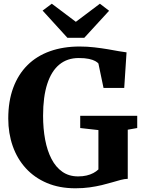

<svg xmlns="http://www.w3.org/2000/svg" viewBox="-20 -1003 768 1034"><path d="M386 11Q300 11 232.8 -17.5Q165.5 -46 119 -97Q72.5 -148 48.5 -216.5Q24.5 -285 24.5 -364.5Q24.5 -458 51.2 -530.2Q78 -602.5 127.8 -652Q177.5 -701.5 248.8 -727Q320 -752.5 408.5 -752.5Q449.5 -752.5 488.2 -748Q527 -743.5 560.8 -737.8Q594.5 -732 620.5 -727.2Q646.5 -722.5 661.5 -721L649 -529.5H537.5L510 -661Q505.5 -667 493 -674Q480.5 -681 458.8 -685.8Q437 -690.5 404 -690.5Q342.5 -690.5 299.8 -655.5Q257 -620.5 234.5 -551.2Q212 -482 212 -379.5Q212 -310 223.2 -250.5Q234.5 -191 257.5 -146.8Q280.5 -102.5 316 -77.8Q351.5 -53 400.5 -53Q426 -53 446.2 -57.8Q466.5 -62.5 482.5 -71Q498.5 -79.5 510 -90.5V-302.5L412 -313.5V-379.5H719V-313.5L668 -304.5V-40Q650.5 -39.5 629.8 -34Q609 -28.5 583.8 -21Q558.5 -13.5 528.5 -6.2Q498.5 1 463 6Q427.5 11 386 11ZM343 -799.5 209.5 -946 259 -983 388.5 -885.5 518 -983 567.5 -945 434 -799.5Z"/></svg>

Font: Merriweather 28pt ExtraBold
Style: Regular
Weight: 800
Version: Version 2.100